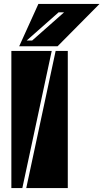

<svg xmlns="http://www.w3.org/2000/svg" viewBox="-20 -960 528 980"><path d="M326 -700V0H114L264 -700ZM38 0V-700H244L94 0ZM274 -724H78L176 -940H488ZM307 -897H279L116 -753H144Z"/></svg>

Font: J.M. Nexus Grotesque
Style: Regular
Weight: 900
Designer: deFharo
Foundry: deFharo
Version: Version 3.003